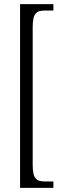

<svg xmlns="http://www.w3.org/2000/svg" viewBox="-20 -780 307 928"><path d="M77 128H238V97H199C158 97 138 87 138 17V-649C138 -719 158 -729 199 -729H238V-760H77Z"/></svg>

Font: Noto Serif Bengali ExtraCondensed Light
Style: Regular
Weight: 300
Width: 2
Designer: Juan Bruce, Universal Thirst, Indian Type Foundry and the Monotype Design Team.
Foundry: Monotype Imaging Inc.
Version: Version 2.003